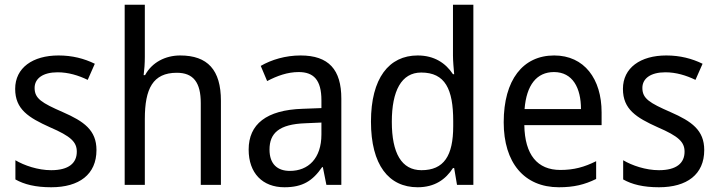

<svg xmlns="http://www.w3.org/2000/svg" viewBox="-20 -780 3032 810"><path d="M387 -147C387 -231 334 -268 245 -307C156 -346 126 -364 126 -409C126 -449 161 -475 223 -475C268 -475 311 -462 350 -443L380 -511C335 -533 285 -546 227 -546C118 -546 44 -494 44 -405C44 -319 100 -284 191 -243C279 -205 304 -181 304 -140C304 -92 270 -62 196 -62C140 -62 82 -82 45 -104V-23C82 -2 130 10 196 10C314 10 387 -44 387 -147Z M591 -540V-760H506V0H591V-278C591 -406 625 -473 726 -473C796 -473 827 -432 827 -345V0H912V-355C912 -485 856 -546 740 -546C678 -546 621 -517 592 -463H586C589 -485 591 -513 591 -540Z M1248 -546C1184 -546 1125 -528 1080 -502L1107 -438C1149 -460 1193 -476 1240 -476C1303 -476 1336 -443 1336 -357V-324L1256 -321C1104 -316 1029 -256 1029 -149C1029 -49 1088 10 1180 10C1257 10 1299 -17 1339 -75H1342L1357 0H1420V-364C1420 -486 1367 -546 1248 -546ZM1268 -260 1336 -263V-213C1336 -111 1280 -59 1203 -59C1151 -59 1117 -87 1117 -149C1117 -218 1157 -256 1268 -260Z M1742 10C1814 10 1860 -23 1891 -71H1896L1908 0H1977V-760H1891V-545C1891 -524 1894 -489 1896 -467H1891C1860 -514 1812 -546 1742 -546C1621 -546 1545 -450 1545 -267C1545 -84 1620 10 1742 10ZM1758 -62C1674 -62 1633 -134 1633 -266C1633 -396 1673 -474 1757 -474C1858 -474 1892 -404 1892 -269V-248C1892 -123 1853 -62 1758 -62Z M2318 -546C2186 -546 2105 -443 2105 -264C2105 -94 2191 10 2338 10C2401 10 2446 -1 2495 -25V-100C2445 -75 2401 -63 2344 -63C2247 -63 2194 -127 2192 -252H2518V-306C2518 -447 2445 -546 2318 -546ZM2317 -476C2396 -476 2431 -409 2431 -320H2193C2201 -421 2244 -476 2317 -476Z M2951 -147C2951 -231 2898 -268 2809 -307C2720 -346 2690 -364 2690 -409C2690 -449 2725 -475 2787 -475C2832 -475 2875 -462 2914 -443L2944 -511C2899 -533 2849 -546 2791 -546C2682 -546 2608 -494 2608 -405C2608 -319 2664 -284 2755 -243C2843 -205 2868 -181 2868 -140C2868 -92 2834 -62 2760 -62C2704 -62 2646 -82 2609 -104V-23C2646 -2 2694 10 2760 10C2878 10 2951 -44 2951 -147Z"/></svg>

Font: Noto Sans Georgian SemiCondensed
Style: Regular
Weight: 400
Width: 4
Designer: Monotype Design Team, Akaki Razmadze
Foundry: Google LLC
Version: Version 2.005